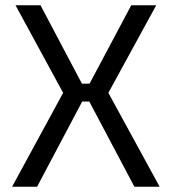

<svg xmlns="http://www.w3.org/2000/svg" viewBox="-20 -710 653 730"><path d="M574 -690 392 -357 587 0H491L302 -357L479 -690ZM134 -690 310 -357 121 0H26L220 -357L39 -690ZM359 -392V-324H252V-392Z"/></svg>

Font: Exo 2
Style: Regular
Weight: 400
Designer: Natanael Gama
Foundry: Natanael Gama
Version: Version 2.010